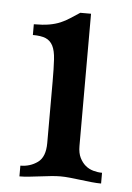

<svg xmlns="http://www.w3.org/2000/svg" viewBox="-42 -501 366 534"><g transform="rotate(5 141.5 -234.0)"><path d="M191 -99Q191 -79 197.5 -66Q204 -53 213.5 -45Q223 -37 235.5 -33.5Q248 -30 260 -30V0Q248 0 233.5 -1.5Q219 -3 203 -5Q187 -7 172.5 -8.5Q158 -10 146 -10Q134 -10 119.5 -8.5Q105 -7 89 -5Q73 -3 58.5 -1.5Q44 0 32 0V-30Q59 -30 80 -45Q101 -60 101 -99V-271Q101 -308 99.5 -332.5Q98 -357 91 -370.5Q84 -384 71 -389.5Q58 -395 35 -395V-425Q60 -425 77.5 -428Q95 -431 109 -437Q123 -443 135 -451Q147 -459 161 -468H191Z"/></g></svg>

Font: Milonga
Style: Regular
Weight: 400
Designer: Pablo Impallari, Brenda Gallo, Rodrigo Fuenzalida
Foundry: Pablo Impallari, Brenda Gallo, Rodrigo Fuenzalida
Version: Version 1.000; ttfautohint (v0.93) -l 8 -r 50 -G 200 -x 14 -